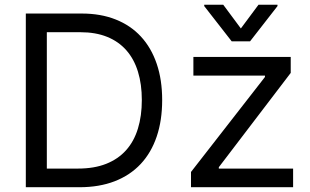

<svg xmlns="http://www.w3.org/2000/svg" viewBox="-20 -784 1300 804"><path d="M88.1 0V-727.3H322.4Q402 -727.3 464.5 -702.4Q527 -677.6 570.1 -630.9Q613.3 -584.2 636.2 -517Q659.1 -449.9 659.1 -365.1Q659.1 -279.8 636.2 -212.2Q613.3 -144.5 569.1 -97.3Q524.9 -50.1 460.2 -25Q395.6 0 312.5 0ZM306.8 -78.1Q374.6 -78.1 424.7 -98Q474.8 -117.9 508 -155Q541.2 -192.1 557.5 -245.4Q573.9 -298.7 573.9 -365.1Q573.9 -431.1 557.7 -483.8Q541.5 -536.6 509.2 -573.3Q476.9 -610.1 428.8 -629.6Q380.7 -649.1 316.8 -649.1H176.1V-78.1ZM779.8 -63.9 1089.5 -461.6V-467.3H789.8V-545.5H1197.4V-478.7L896.3 -83.8V-78.1H1207.4V0H779.8ZM988.6 -664.8 1062.5 -764.2H1142V-758.5L1027 -610.8H950.3L835.2 -758.5V-764.2H914.8Z"/></svg>

Font: Fast_Sans-Dotted
Style: Regular
Weight: 400
Version: Version 3.018